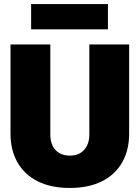

<svg xmlns="http://www.w3.org/2000/svg" viewBox="-20 -918 690 950"><path d="M325 12Q232 12 166.5 -21Q101 -54 66.5 -114.5Q32 -175 32 -257V-698H229V-252Q229 -220 240.5 -196.5Q252 -173 274 -160.5Q296 -148 325 -148Q356 -148 377 -160.5Q398 -173 410 -196.5Q422 -220 422 -252V-698H619V-257Q619 -175 584.5 -114.5Q550 -54 484.5 -21Q419 12 325 12ZM134 -773V-898H514V-773Z"/></svg>

Font: Azeret Mono ExtraBold
Style: Regular
Weight: 800
Designer: Martin Vácha
Foundry: Displaay
Version: Version 1.002